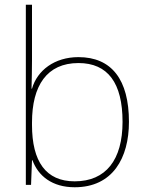

<svg xmlns="http://www.w3.org/2000/svg" viewBox="-20 -780 623 810"><path d="M115 -525V-760H89V0H111L115 -104H117C141 -38 200 10 295 10C456 10 524 -114 524 -266C524 -444 451 -539 311 -539C210 -539 137 -483 115 -406H113C114 -439 115 -493 115 -525ZM311 -514C435 -514 497 -430 497 -266C497 -106 427 -15 295 -15C174 -15 115 -98 115 -253V-263C115 -419 178 -514 311 -514Z"/></svg>

Font: Noto Sans Devanagari UI Thin
Style: Regular
Weight: 100
Designer: Jelle Bosma - Monotype Design Team
Foundry: Monotype Imaging Inc.
Version: Version 2.004